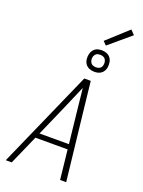

<svg xmlns="http://www.w3.org/2000/svg" viewBox="-209 -1269 1017 1362"><g transform="rotate(20 300.0 -588.0)"><path d="M16 0 341 -735H390L417 -490L472 0H426L402 -222H159L61 0ZM176 -260H398L373 -490Q368 -535 363.5 -579.5Q359 -624 354 -669Q335 -624 315.5 -579.5Q296 -535 277 -490ZM391 -804Q371 -804 353.5 -811Q336 -818 325 -832.5Q314 -847 311 -866Q308 -885 312 -905Q314 -918 321 -930.5Q328 -943 339 -951.5Q350 -960 363.5 -963Q377 -966 391 -966Q410 -966 427.5 -959Q445 -952 456 -937.5Q467 -923 470 -904Q473 -885 470 -865Q468 -852 461 -839.5Q454 -827 442.5 -818.5Q431 -810 417.5 -807Q404 -804 391 -804ZM391 -838Q398 -838 406 -839.5Q414 -841 421 -846Q428 -851 432 -858.5Q436 -866 437 -874Q439 -885 437 -896Q435 -907 429 -915.5Q423 -924 412.5 -928Q402 -932 391 -932Q383 -932 375 -930.5Q367 -929 360.5 -924Q354 -919 349.5 -911.5Q345 -904 344 -896Q342 -885 344 -874Q346 -863 352 -854.5Q358 -846 368.5 -842Q379 -838 391 -838ZM405 -1007 379 -1033 536 -1176 567 -1144Z"/></g></svg>

Font: Iosevka SS04 XLt Ex Obl
Style: Regular
Weight: 200
Width: 7
Italic angle: -9°
Monospace: yes
Designer: Belleve Invis
Foundry: Belleve Invis
Version: Version 19.0.0; ttfautohint (v1.8.4)